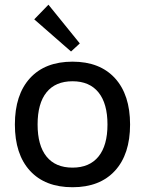

<svg xmlns="http://www.w3.org/2000/svg" viewBox="-20 -785 614 813"><path d="M185.1 -765.1 317.9 -601.1 280.8 -566.9 125 -703.1ZM530.8 -257.8Q530.8 -131.8 466.8 -62Q402.8 7.8 287.1 7.8Q170.9 7.8 106.9 -62Q43 -131.8 43 -257.8Q43 -383.8 106.9 -453.9Q170.9 -523.9 287.1 -523.9Q402.8 -523.9 466.8 -453.9Q530.8 -383.8 530.8 -257.8ZM139.2 -257.8Q139.2 -168.9 177 -122.1Q214.8 -75.2 287.1 -75.2Q358.9 -75.2 397 -122.1Q435.1 -168.9 435.1 -257.8Q435.1 -346.7 397 -393.8Q358.9 -440.9 287.1 -440.9Q214.8 -440.9 177 -394Q139.2 -347.2 139.2 -257.8Z"/></svg>

Font: Sarala
Style: Regular
Weight: 400
Designer: Andres Torresi
Foundry: Huerta Tipografica
Version: Version 1.004;PS 001.003;hotconv 1.0.70;makeotf.lib2.5.58329